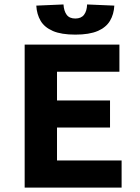

<svg xmlns="http://www.w3.org/2000/svg" viewBox="-20 -855 640 875"><path d="M92.4 0V-651.8H524.2V-528.2H239.8V-397.3H481.4V-273.7H239.8V-123.6H534.2V0ZM323.2 -697.2Q259.3 -697.2 221.1 -713.7Q182.9 -730.2 165.2 -760Q147.6 -789.9 145.4 -829.4L269.3 -834.7Q271.3 -804.8 283.8 -787.7Q296.4 -770.6 323.2 -770.6Q350 -770.6 363 -787.7Q376 -804.8 377 -834.7L501 -829.4Q499 -789.9 481.2 -760Q463.4 -730.2 425.2 -713.7Q387 -697.2 323.2 -697.2Z"/></svg>

Font: Source Code Pro ExtraLight
Style: Regular
Weight: 200
Monospace: yes
Designer: Paul D. Hunt, Teo Tuominen
Foundry: Adobe
Version: Version 1.026;hotconv 1.1.0;makeotfexe 2.6.0